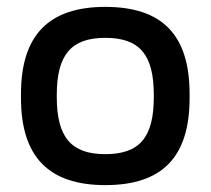

<svg xmlns="http://www.w3.org/2000/svg" viewBox="-20 -529 612 558"><path d="M41 -256V-244C41 -73 122 9 286 9C452 9 531 -73 531 -244V-256C531 -427 452 -509 286 -509C122 -509 41 -427 41 -256ZM145 -247V-253C145 -370 187 -419 286 -419C386 -419 427 -370 427 -253V-247C427 -130 386 -81 286 -81C187 -81 145 -130 145 -247Z"/></svg>

Font: LT Wave Alt Medium
Style: Regular
Weight: 500
Designer: Daniel Lyons
Version: Version 2.5 (Glyphs App)